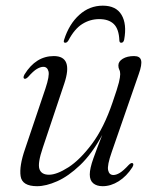

<svg xmlns="http://www.w3.org/2000/svg" viewBox="-20 -649 550 678"><path d="M448 -73Q454 -70 447.5 -58.5Q427 -26.5 399.2 -9Q371.5 8.5 342.5 8.5Q321.5 8.5 309.2 -1.8Q297 -12 297 -33Q297 -54 309.8 -89.8Q322.5 -125.5 341 -172.5Q304.5 -105.5 263 -66Q221.5 -26.5 182 -9Q142.5 8.5 111 8.5Q58 8.5 52.8 -27Q47.5 -62.5 68.5 -123L140.5 -336.5Q155.5 -381.5 151.2 -397.2Q147 -413 133 -413Q123 -413 110.2 -405.5Q97.5 -398 79.5 -377.5Q71 -369 66 -371Q60 -374 66.5 -386Q106.5 -451 170 -451Q239.5 -451 207 -354L131 -127Q112.5 -72.5 119.2 -52.2Q126 -32 153 -32Q180.5 -32 221.5 -58.2Q262.5 -84.5 304.8 -141Q347 -197.5 377.5 -287.5Q395 -338 399.8 -357.5Q404.5 -377 404.5 -387Q404.5 -397 401.2 -403Q398 -409 398 -418Q398 -432 413.5 -441.5Q429 -451 453.5 -451Q474.5 -451 478.2 -436Q482 -421 470 -387.5L374.5 -112Q358 -65 361.8 -48Q365.5 -31 380.5 -31Q390.5 -31 403 -38.5Q415.5 -46 434.5 -66.5Q443 -75 448 -73ZM330.5 -581.5Q298 -581.5 270.5 -564.2Q243 -547 221.5 -506Q216.5 -498 210.5 -498Q202.5 -498 206.5 -509Q224 -564 260 -596.5Q296 -629 343 -629Q390 -629 409.2 -596.5Q428.5 -564 418.5 -509Q416 -498 408 -498Q402 -498 401.5 -506Q400 -546.5 382 -564Q364 -581.5 330.5 -581.5Z"/></svg>

Font: Fraunces 72pt Light
Style: Italic
Weight: 300
Italic angle: -16°
Version: Version 1.000;[b76b70a41]